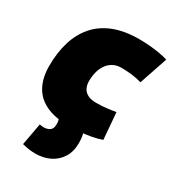

<svg xmlns="http://www.w3.org/2000/svg" viewBox="-187 -666 897 991"><g transform="rotate(30 261.0 -170.0)"><path d="M258 10Q175 10 121 -15.5Q67 -41 41 -90Q15 -139 15 -208Q15 -289 35 -353.5Q55 -418 96 -464.5Q137 -511 200 -535.5Q263 -560 349 -560Q380 -560 411 -557.5Q442 -555 471 -550Q500 -545 522 -538L465 -370Q435 -379 405 -382.5Q375 -386 343 -386Q315 -386 294 -374.5Q273 -363 259 -343Q245 -323 238.5 -297Q232 -271 232 -242Q232 -219 241.5 -201Q251 -183 270.5 -173.5Q290 -164 319 -164Q338 -164 355 -165Q372 -166 391.5 -168.5Q411 -171 435 -175L448 -17Q420 -7 387 -1Q354 5 320.5 7.5Q287 10 258 10ZM100 209 124 78Q129 79 135.5 80Q142 81 148 81Q169 81 184 71Q199 61 199 34Q199 20 196.5 11Q194 2 189 -8L336 -9Q342 6 344.5 23.5Q347 41 347 61Q347 112 324.5 147.5Q302 183 264 201.5Q226 220 179 220Q158 220 139 217Q120 214 100 209Z"/></g></svg>

Font: Georama ExtraCondensed Thin Black
Style: Italic
Weight: 900
Italic angle: -9°
Version: Version 1.001